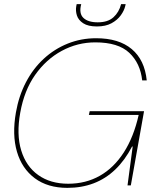

<svg xmlns="http://www.w3.org/2000/svg" viewBox="-20 -897 746 929"><path d="M306 12Q211 12 148.5 -34.5Q86 -81 62 -163Q38 -245 57 -353Q71 -433 105.5 -499Q140 -565 191.5 -612.5Q243 -660 307.5 -686Q372 -712 445 -712Q555 -712 617.5 -659.5Q680 -607 690 -508H668Q659 -591 605.5 -641.5Q552 -692 441 -692Q355 -692 279 -651Q203 -610 150 -534.5Q97 -459 78 -352Q59 -247 82.5 -169.5Q106 -92 165 -50Q224 -8 310 -8Q395 -8 463 -46.5Q531 -85 579 -159.5Q627 -234 651 -341H410L414 -359H677L613 0H597L622 -188H619Q584 -121 537.5 -76.5Q491 -32 433 -10Q375 12 306 12ZM449 -769Q406 -769 382.5 -784.5Q359 -800 352 -822.5Q345 -845 349 -867L351 -877H373Q361 -832 383.5 -810.5Q406 -789 453 -789Q502 -789 529 -813.5Q556 -838 566 -877H588L586 -868Q581 -846 564.5 -823Q548 -800 519.5 -784.5Q491 -769 449 -769Z"/></svg>

Font: DM Sans 36pt Thin
Style: Italic
Weight: 250
Italic angle: -10°
Designer: Colophon Foundry, Jonny Pinhorn
Foundry: Colophon Foundry
Version: Version 4.004;gftools[0.9.30]